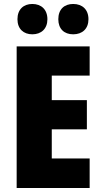

<svg xmlns="http://www.w3.org/2000/svg" viewBox="-20 -948 515 968"><path d="M68 -851C68 -802 99 -775 143 -775C188 -775 219 -803 219 -851C219 -900 188 -928 143 -928C99 -928 68 -901 68 -851ZM274 -851C274 -803 303 -775 349 -775C395 -775 426 -803 426 -851C426 -900 395 -928 349 -928C304 -928 274 -901 274 -851ZM432 0V-149H241V-296H418V-443H241V-567H432V-714H64V0Z"/></svg>

Font: Noto Sans Condensed Black
Style: Regular
Weight: 900
Width: 3
Designer: Monotype Design Team
Foundry: Monotype Imaging Inc.
Version: Version 2.013